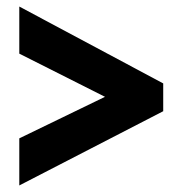

<svg xmlns="http://www.w3.org/2000/svg" viewBox="-20 -621 559 587"><path d="M39 -198 301 -325 39 -457V-601L479 -366V-281L39 -54Z"/></svg>

Font: Noto Sans Gurmukhi UI Condensed Black
Style: Regular
Weight: 900
Width: 3
Designer: Jelle Bosma - Monotype Design Team
Foundry: Monotype Imaging Inc.
Version: Version 2.004; ttfautohint (v1.8.4.7-5d5b)